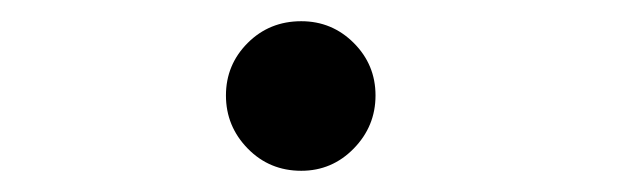

<svg xmlns="http://www.w3.org/2000/svg" viewBox="-20 -149 590 181"><path d="M264 12Q234 12 213.5 -9Q193 -30 193 -59Q193 -88 213.5 -108.5Q234 -129 264 -129Q293 -129 313.5 -108.5Q334 -88 334 -59Q334 -30 313.5 -9Q293 12 264 12Z"/></svg>

Font: Inconsolata SemiExpanded SemiBold
Style: Regular
Weight: 600
Width: 6
Monospace: yes
Designer: Raph Levien, Cyreal, Brenton Simpson
Foundry: Raph Levien, Cyreal, Google
Version: Version 3.001; ttfautohint (v1.8.2.53-6de2)